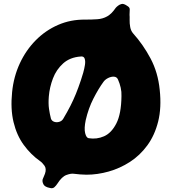

<svg xmlns="http://www.w3.org/2000/svg" viewBox="-20 -896 894 999"><path d="M811 -429Q821 -336 803 -264Q785 -192 746.5 -139.5Q708 -87 656 -53.5Q604 -20 545.5 -3.5Q487 13 430 13Q414 13 397 11.5Q380 10 363 8Q349 6 325.5 14.5Q302 23 279 59Q272 70 263 78Q254 86 240 82Q213 77 206 63Q197 45 204 32Q204 31 207 25Q210 19 214 8Q223 -18 211 -34.5Q199 -51 188 -58Q140 -92 103.5 -142Q67 -192 50.5 -260.5Q34 -329 43 -417Q51 -497 83 -566Q115 -635 166 -686.5Q217 -738 282.5 -766.5Q348 -795 424 -794Q459 -794 487 -796Q515 -798 538 -811Q561 -824 582 -855Q586 -860 594.5 -866.5Q603 -873 612 -875Q623 -879 644 -864Q656 -857 655 -845.5Q654 -834 654 -819Q655 -810 654.5 -792Q654 -774 657.5 -755Q661 -736 672 -723Q725 -664 763.5 -591.5Q802 -519 811 -429ZM234 -394Q231 -357 235 -329.5Q239 -302 245 -279Q249 -267 261.5 -262.5Q274 -258 288 -262Q302 -266 309 -278Q331 -315 346.5 -345.5Q362 -376 375 -408Q388 -440 401 -479Q407 -496 413 -517.5Q419 -539 422 -558.5Q425 -578 420.5 -591Q416 -604 400 -602Q344 -598 308.5 -566Q273 -534 255.5 -488Q238 -442 234 -394ZM441 -177Q483 -170 521.5 -187Q560 -204 585.5 -254Q611 -304 612 -396Q613 -418 608 -440Q603 -462 594 -482Q588 -496 573.5 -497Q559 -498 543.5 -490.5Q528 -483 519 -471Q492 -434 466 -383Q440 -332 426 -271Q417 -228 423 -203.5Q429 -179 441 -177Z"/></svg>

Font: Potta One
Style: Regular
Weight: 400
Designer: 108,108go
Foundry: Font Zone 108
Version: Version 1.000